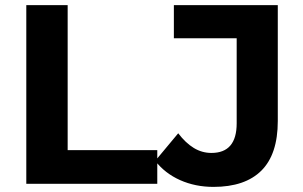

<svg xmlns="http://www.w3.org/2000/svg" viewBox="-20 -720 1186 752"><path d="M83 0V-700H245V-132H596V0ZM816 12Q745 12 685.5 -14.5Q626 -41 588 -90L678 -198Q707 -160 739 -140.5Q771 -121 808 -121Q907 -121 907 -237V-570H661V-700H1068V-246Q1068 -116 1004 -52Q940 12 816 12Z"/></svg>

Font: MOST Montserrat
Style: Bold
Weight: 700
Designer: Julieta Ulanovsky
Foundry: Julieta Ulanovsky
Version: Version 8.000;March 11, 2024;FontCreator 15.0.0.2926 64-bit